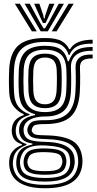

<svg xmlns="http://www.w3.org/2000/svg" viewBox="-20 -812 515 1024"><path d="M219.5 192Q130 192 82 160.8Q34 129.5 29 67.5Q28.2 57.5 28.9 47.5Q29.5 37.5 31.5 28.5Q35.8 5.5 53.8 -12.2Q71.8 -30 96.8 -37.8V-43Q72 -50.5 59.5 -64.6Q47 -78.8 43.5 -102Q42.5 -107 42.5 -114.5Q42.5 -122 43.5 -128.2Q47 -155.2 62.4 -171.8Q77.8 -188.2 106.5 -198.2V-203.5Q79.8 -213 55.8 -241.1Q31.8 -269.2 29 -318.2Q28.2 -335.5 27.9 -350.9Q27.5 -366.2 27.5 -381.1Q27.5 -396 27.9 -411.2Q28.2 -426.5 29 -443.5Q34 -532.5 79.5 -570.9Q125 -609.2 220.2 -609.2Q279.2 -609.2 308 -593.1Q336.8 -577 348.8 -549.8H354Q367.2 -572.8 390.1 -583.6Q413 -594.5 436.4 -597.6Q459.8 -600.8 474 -600V-579.2Q420.5 -580 391.6 -564.8Q362.8 -549.5 351 -519.5H345.8Q336.5 -552.2 309.5 -570.4Q282.5 -588.5 220.2 -588.5Q138 -588.5 98.6 -554.4Q59.2 -520.2 54.8 -442.8Q53.8 -420.8 53.4 -401.4Q53 -382 53.4 -362.2Q53.8 -342.5 54.8 -319Q57.8 -266.5 81.2 -239.6Q104.8 -212.8 137.2 -203.8V-198.5Q102.8 -188.5 85.8 -171.9Q68.8 -155.2 64.8 -129Q63.8 -122.2 63.9 -115.1Q64 -108 64.8 -101.2Q67.8 -80.8 80.6 -66.9Q93.5 -53 121 -44V-38.8Q90 -27.2 74 -11Q58 5.2 52.5 28.2Q50 38 49 47.8Q48 57.5 48.8 67.2Q54.8 123.8 96 148.8Q137.2 173.8 219.5 173.8Q304 173.8 345.6 148.9Q387.2 124 396 67.5Q397.2 58.8 397.1 48.8Q397 38.8 395.8 28.5Q388.8 -23.2 348.5 -45.8Q308.2 -68.2 224.2 -70.2Q188.5 -71 169.8 -74.6Q151 -78.2 142.8 -84.9Q134.5 -91.5 129.5 -101.2Q126.8 -106.8 126 -115.4Q125.2 -124 127 -129.2Q135 -154.8 153.1 -163.1Q171.2 -171.5 220.2 -171Q299.5 -169.8 338.2 -204.8Q377 -239.8 382 -318.8Q383.5 -340.5 384 -361.4Q384.5 -382.2 384.2 -404Q384 -425.8 383 -450.2Q381.5 -486.2 404.2 -504.9Q427 -523.5 474 -521V-500.2Q437.8 -501.2 421.5 -489.4Q405.2 -477.5 406.5 -448.2Q407.2 -425.2 407.5 -403.5Q407.8 -381.8 407.2 -360.6Q406.8 -339.5 405.5 -318.2Q399.2 -228.8 356.5 -189.5Q313.8 -150.2 220.2 -150.2Q191.5 -150.2 177.6 -147.9Q163.8 -145.5 158.5 -139.9Q153.2 -134.2 150 -123.8Q149.2 -122 149.2 -117.5Q149.2 -113 151.2 -109.8Q155.5 -102.2 161 -98.1Q166.5 -94 180.6 -92.4Q194.8 -90.8 224.5 -90.2Q318.5 -88.5 364.8 -61.8Q411 -35 418.8 28.5Q420 38.5 420 48.1Q420 57.8 418.8 67.5Q411 130.2 362.4 161.1Q313.8 192 219.5 192ZM219.5 137.2Q270.2 137.2 297.8 128.8Q325.2 120.2 337.2 104.5Q349.2 88.8 353 67.5Q354.2 60.5 354.1 50.5Q354 40.5 351.8 28Q348.5 5.2 333.1 -7.9Q317.8 -21 290.8 -27.5Q263.8 -34 224.5 -36Q164 -39.5 132.6 -24.5Q101.2 -9.5 90.2 28.5Q87.2 37.8 86.8 47.8Q86.2 57.8 87.8 68Q93 107.8 125.5 122.5Q158 137.2 219.5 137.2ZM219.5 120Q162.2 120 136.9 107.9Q111.5 95.8 107 67.8Q105.2 58 106 47.4Q106.8 36.8 109.5 28.2Q117.8 -0.5 144.2 -11Q170.8 -21.5 225.5 -20.2Q258.5 -19.5 280.5 -15Q302.5 -10.5 314.9 -0.1Q327.2 10.2 331.2 28.2Q334.2 38.2 334.2 48Q334.2 57.8 332 67.2Q325.8 97 300 108.5Q274.2 120 219.5 120ZM219.5 100.8Q246.2 100.8 264.6 98.2Q283 95.8 293.9 88.5Q304.8 81.2 309 67.8Q313 58 312.8 48.2Q312.5 38.5 308 28.5Q304.8 17.2 294.2 11.2Q283.8 5.2 266.4 2.8Q249 0.2 224.5 -0.5Q179.2 -1.8 158.4 5.4Q137.5 12.5 132.5 27.8Q127 37.8 126.1 48.1Q125.2 58.5 129 67.8Q134.8 87 155.6 93.9Q176.5 100.8 219.5 100.8ZM219.5 156.5Q143.2 156.5 107.8 136.6Q72.2 116.8 67 68.5Q66 58 66.6 48.4Q67.2 38.8 69.5 28.2Q75 -0.5 94.6 -16.8Q114.2 -33 153 -41.2V-46.5Q121.5 -51 105.2 -63.8Q89 -76.5 83 -101.8Q81.8 -108.5 81.5 -114.4Q81.2 -120.2 82.2 -129Q85.5 -157 106.2 -173.8Q127 -190.5 167 -198V-203Q127.2 -213.2 105.4 -240Q83.5 -266.8 80.5 -321.5Q79.5 -340.2 79.1 -358.8Q78.8 -377.2 79.1 -397.2Q79.5 -417.2 80.5 -440.5Q84.2 -509.2 118.1 -538.5Q152 -567.8 220.2 -567.8Q276.2 -567.8 303.5 -548.6Q330.8 -529.5 341.5 -485.2H346.8Q357.5 -513.5 372.4 -530.2Q387.2 -547 411.5 -554.1Q435.8 -561.2 474 -561.5V-540.8Q415.2 -542.8 385.2 -518.1Q355.2 -493.5 358.5 -445.8Q359.5 -427 359.6 -403.9Q359.8 -380.8 359.5 -358.9Q359.2 -337 358.2 -322Q353.5 -248.8 318.6 -219.4Q283.8 -190 220.2 -190.8Q195.8 -191.2 171.5 -185.6Q147.2 -180 129.8 -167.5Q112.2 -155 107.2 -134Q105.5 -127 105.8 -117.8Q106 -108.5 107.5 -102.5Q115.2 -73.5 142.1 -64.9Q169 -56.2 224.8 -55.2Q272 -54.2 304.4 -44.4Q336.8 -34.5 355 -16.2Q373.2 2 376.8 28.5Q378.5 39.2 378.6 49Q378.8 58.8 377 67.8Q368.8 115 330.9 135.8Q293 156.5 219.5 156.5ZM220.2 -214.2Q274.8 -214.2 302 -239.4Q329.2 -264.5 333.2 -323.5Q334.2 -339.8 334.6 -358.5Q335 -377.2 335 -397.8Q335 -418.2 334 -439.5Q331.2 -501.2 301.5 -524Q271.8 -546.8 220.2 -546.8Q164.5 -546.8 137 -522Q109.5 -497.2 106.2 -439Q104.8 -408.8 104.9 -379Q105 -349.2 106.2 -322.8Q109.5 -266.2 137 -240.2Q164.5 -214.2 220.2 -214.2ZM220.2 -235Q178.5 -235 156.6 -255.2Q134.8 -275.5 132 -324.2Q130.5 -353.2 130.6 -381.5Q130.8 -409.8 132 -437Q134.8 -485.8 156.4 -505.9Q178 -526 220.2 -526Q263.2 -526 284.6 -506Q306 -486 308.2 -438.5Q309.2 -419.2 309.2 -400.1Q309.2 -381 308.9 -362.2Q308.5 -343.5 307.5 -324.8Q304.2 -276 282.8 -255.5Q261.2 -235 220.2 -235ZM220.2 -255.8Q248.2 -255.8 263.6 -271.6Q279 -287.5 281.8 -327Q282.8 -344.5 283.1 -362.1Q283.5 -379.8 283.5 -398.4Q283.5 -417 282.5 -437.2Q280.8 -474.5 265.2 -489.9Q249.8 -505.2 220.2 -505.2Q190.8 -505.2 175.4 -489.5Q160 -473.8 157.8 -436Q156.5 -408.2 156.5 -381.1Q156.5 -354 157.8 -325.8Q160 -287.5 175.6 -271.6Q191.2 -255.8 220.2 -255.8ZM59.2 -792H86L176.2 -644.8H150.2ZM111.2 -792H138.8L190.8 -696L212.5 -660.5H219.5L241.2 -695.8L293.2 -792H320.8L234.8 -644.8H197.2ZM162.2 -792H190L210 -733L214.2 -713.2H217.8L222.2 -733L242.8 -792H270.5L237 -718.8L223 -689.5H209L195 -718.8ZM346 -792H372.8L281.8 -644.8H255.8Z"/></svg>

Font: Big Shoulders Inline Display Thin ExtraBold
Style: Regular
Weight: 800
Version: Version 2.002